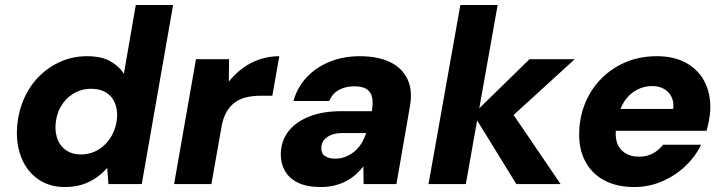

<svg xmlns="http://www.w3.org/2000/svg" viewBox="-20 -740 2915 772"><path d="M240 12Q180 12 135.5 -18Q91 -48 68.5 -100Q46 -152 48 -217Q51 -281 73 -335Q95 -389 133.5 -429Q172 -469 222 -491.5Q272 -514 330 -514Q388 -514 424 -493.5Q460 -473 478 -443L526 -720H676L550 0H416L411 -65Q393 -44 368.5 -26.5Q344 -9 312.5 1.5Q281 12 240 12ZM305 -119Q345 -119 377.5 -139.5Q410 -160 429.5 -195Q449 -230 451 -272Q452 -305 440 -330.5Q428 -356 404 -369.5Q380 -383 347 -383Q307 -383 275 -363.5Q243 -344 224 -310.5Q205 -277 203 -234Q202 -201 213.5 -175Q225 -149 248.5 -134Q272 -119 305 -119Z M680 0 768 -502H901L900 -412Q925 -443 956 -466Q987 -489 1024.5 -501.5Q1062 -514 1103 -514L1075 -355H1027Q997 -355 971 -349Q945 -343 925 -328.5Q905 -314 890.5 -289Q876 -264 870 -226L830 0Z M1270 12Q1213 12 1177 -6Q1141 -24 1124.5 -55Q1108 -86 1109 -124Q1111 -176 1141 -213.5Q1171 -251 1225 -272Q1279 -293 1354 -293H1475Q1481 -327 1476 -349Q1471 -371 1454 -382Q1437 -393 1404 -393Q1370 -393 1343 -378.5Q1316 -364 1304 -334H1160Q1175 -388 1212.5 -428.5Q1250 -469 1305 -491.5Q1360 -514 1426 -514Q1499 -514 1548 -490.5Q1597 -467 1618.5 -421.5Q1640 -376 1628 -311L1574 0H1442L1441 -71Q1427 -53 1409.5 -37.5Q1392 -22 1370.5 -11Q1349 0 1324 6Q1299 12 1270 12ZM1328 -102Q1350 -102 1370 -110Q1390 -118 1406 -131.5Q1422 -145 1433.5 -164Q1445 -183 1452 -204V-205H1356Q1331 -205 1312 -197.5Q1293 -190 1282.5 -176.5Q1272 -163 1272 -145Q1271 -123 1287 -112.5Q1303 -102 1328 -102Z M2056 0 1883 -281 2109 -502H2291L2006 -242L2017 -319L2234 0ZM1703 0 1831 -720H1981L1853 0Z M2530 12Q2459 12 2408.5 -15.5Q2358 -43 2332 -93.5Q2306 -144 2309 -212Q2311 -273 2334 -328Q2357 -383 2399 -425Q2441 -467 2497 -490.5Q2553 -514 2622 -514Q2690 -514 2739 -487Q2788 -460 2813 -411.5Q2838 -363 2836 -300Q2835 -277 2830.5 -254.5Q2826 -232 2821 -214H2413L2429 -302H2687Q2690 -331 2679.5 -351.5Q2669 -372 2649 -383Q2629 -394 2602 -394Q2570 -394 2541 -379Q2512 -364 2491.5 -334Q2471 -304 2463 -258L2458 -229Q2452 -194 2460.5 -167.5Q2469 -141 2492 -125.5Q2515 -110 2549 -110Q2582 -110 2606 -123.5Q2630 -137 2646 -158H2799Q2776 -110 2735 -71.5Q2694 -33 2641.5 -10.5Q2589 12 2530 12Z"/></svg>

Font: DM Sans 16pt Black
Style: Italic
Weight: 900
Italic angle: -10°
Version: Version 4.004;gftools[0.9.30]